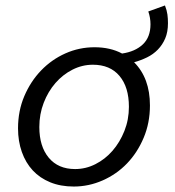

<svg xmlns="http://www.w3.org/2000/svg" viewBox="-20 -671 640 703"><path d="M250 12Q202 12 164 -3.5Q126 -19 100 -47Q74 -75 60 -114.5Q46 -154 46 -201Q46 -265 69 -319Q92 -373 130.5 -413Q169 -453 219.5 -475.5Q270 -498 326 -498Q384 -498 427 -475Q475 -482 503 -508.5Q531 -535 531 -582Q531 -606 523 -629L584 -651Q591 -633 593 -618Q595 -603 595 -586Q595 -554 585 -530.5Q575 -507 558 -489.5Q541 -472 518.5 -461Q496 -450 471 -443Q529 -385 529 -285Q529 -221 506 -166.5Q483 -112 445 -72.5Q407 -33 356 -10.5Q305 12 250 12ZM255 -52Q294 -52 329.5 -70Q365 -88 392 -119Q419 -150 435.5 -191.5Q452 -233 452 -280Q452 -352 417.5 -393Q383 -434 320 -434Q281 -434 245.5 -416Q210 -398 183 -367Q156 -336 140 -294.5Q124 -253 124 -206Q124 -135 158.5 -93.5Q193 -52 255 -52Z"/></svg>

Font: Source Code Pro
Style: Italic
Weight: 400
Italic angle: -11°
Monospace: yes
Designer: Paul D. Hunt, Teo Tuominen
Foundry: Adobe Systems Incorporated
Version: Version 1.050;PS 1.000;hotconv 16.6.51;makeotf.lib2.5.65220